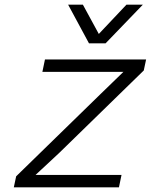

<svg xmlns="http://www.w3.org/2000/svg" viewBox="-20 -800 690 820"><path d="M39 0 49 -47 408 -397 507 -493H369H161L172 -546H604L594 -499L235 -149L132 -53H274H499L488 0ZM271 -780H334L402 -655L520 -780H590L431 -615H360Z"/></svg>

Font: Azeret Mono ExtraLight
Style: Italic
Weight: 250
Italic angle: -12°
Designer: Martin Vácha
Foundry: Displaay
Version: Version 1.002